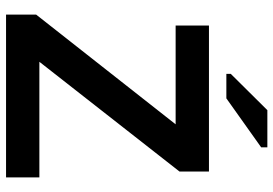

<svg xmlns="http://www.w3.org/2000/svg" viewBox="-158 -768 926 651"><g transform="rotate(90 305.5 -443.0)"><path d="M582 -113V0H30V-102L402 -575H67V-688H562V-588L190 -113ZM314 -747H231V-762L354 -886H480V-865Z"/></g></svg>

Font: Libra Sans
Style: Bold
Weight: 700
Foundry: Context Ltd
Version: Version 1.000